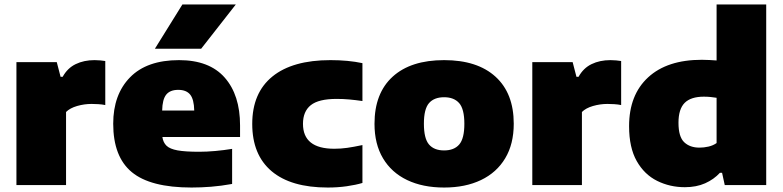

<svg xmlns="http://www.w3.org/2000/svg" viewBox="-20 -828 3502 859"><path d="M53.5 0V-550H234L251 -484.5H260.5Q282 -523.5 318.8 -541.2Q355.5 -559 403 -559Q416 -559 428.8 -557.8Q441.5 -556.5 451 -555V-358Q436.5 -361 419.8 -362Q403 -363 389.5 -363Q357 -363 325 -353.8Q293 -344.5 275.5 -327V0Z M837 11Q653 11 569.8 -57.8Q486.5 -126.5 486.5 -274.5Q486.5 -405 561.8 -482Q637 -559 781 -559Q916.5 -559 985.2 -481Q1054 -403 1054 -267V-215H706.5Q710 -190.5 725 -176Q740 -161.5 774.5 -155.2Q809 -149 871 -149Q904.5 -149 943.5 -152.5Q982.5 -156 1018.5 -162V-5Q968.5 4 923.8 7.5Q879 11 837 11ZM777.5 -426Q741 -426 723.8 -404.8Q706.5 -383.5 705.5 -333.5H849Q848 -383.5 830.8 -404.8Q813.5 -426 777.5 -426ZM673 -610 796 -808H1035L880 -610Z M1446.5 11Q1281.5 11 1195 -62.2Q1108.5 -135.5 1108.5 -273.5Q1108.5 -412.5 1198.8 -485.8Q1289 -559 1458.5 -559Q1538 -559 1601.5 -545.5V-376Q1570 -380.5 1542.8 -383Q1515.5 -385.5 1486 -385.5Q1405.5 -385.5 1370.5 -357.5Q1335.5 -329.5 1335.5 -274Q1335.5 -162.5 1475.5 -162.5Q1505 -162.5 1533.2 -166.5Q1561.5 -170.5 1601.5 -179V-9.5Q1571.5 -0.5 1531.5 5.2Q1491.5 11 1446.5 11Z M1967 11Q1871.5 11 1801.5 -22.5Q1731.5 -56 1693.5 -119.8Q1655.5 -183.5 1655.5 -274Q1655.5 -411 1736.8 -485Q1818 -559 1967 -559Q2115.5 -559 2197 -484.8Q2278.5 -410.5 2278.5 -274.5Q2278.5 -183.5 2240.2 -119.8Q2202 -56 2132 -22.5Q2062 11 1967 11ZM1967 -155Q2011.5 -155 2034.5 -181.5Q2057.5 -208 2057.5 -274Q2057.5 -340.5 2034.2 -366.8Q2011 -393 1967 -393Q1922.5 -393 1899.5 -366.8Q1876.5 -340.5 1876.5 -274.5Q1876.5 -208.5 1899.2 -181.8Q1922 -155 1967 -155Z M2361.5 0V-550H2542L2559 -484.5H2568.5Q2590 -523.5 2626.8 -541.2Q2663.5 -559 2711 -559Q2724 -559 2736.8 -557.8Q2749.5 -556.5 2759 -555V-358Q2744.5 -361 2727.8 -362Q2711 -363 2697.5 -363Q2665 -363 2633 -353.8Q2601 -344.5 2583.5 -327V0Z M3044 9.5Q2977 9.5 2920 -18.8Q2863 -47 2828.8 -107.2Q2794.5 -167.5 2794.5 -263.5Q2794.5 -403.5 2879.8 -482Q2965 -560.5 3120 -560.5Q3137.5 -560.5 3154.2 -559.5Q3171 -558.5 3186 -557.5V-808H3408V0H3222.5L3210.5 -55H3201Q3174 -25.5 3134.8 -8Q3095.5 9.5 3044 9.5ZM3109.5 -167.5Q3129.5 -167.5 3150 -172.2Q3170.5 -177 3186 -188V-390.5Q3174 -392.5 3159.2 -394Q3144.5 -395.5 3129 -395.5Q3071 -395.5 3043.2 -367.8Q3015.5 -340 3015.5 -279Q3015.5 -216 3041 -191.8Q3066.5 -167.5 3109.5 -167.5Z"/></svg>

Font: Encode Sans SmExp Black
Style: Regular
Weight: 900
Width: 6
Designer: Multiple Designers
Foundry: Impallari Type
Version: Version 3.002; ttfautohint (v1.8.3) -l 8 -r 50 -G 200 -x 14 